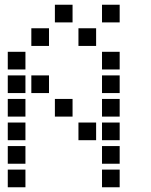

<svg xmlns="http://www.w3.org/2000/svg" viewBox="-20 -808 640 815"><path d="M214 -788Q213 -788 213 -788Q213 -788 213 -787V-714Q213 -713 213 -713Q213 -713 214 -713H287Q288 -713 288 -713Q288 -713 288 -714V-787Q288 -788 288 -788Q288 -788 287 -788ZM414 -788Q413 -788 413 -788Q413 -788 413 -787V-714Q413 -713 413 -713Q413 -713 414 -713H487Q488 -713 488 -713Q488 -713 488 -714V-787Q488 -788 488 -788Q488 -788 487 -788ZM114 -688Q113 -688 113 -688Q113 -688 113 -687V-614Q113 -613 113 -613Q113 -613 114 -613H187Q188 -613 188 -613Q188 -613 188 -614V-687Q188 -688 188 -688Q188 -688 187 -688ZM314 -688Q313 -688 313 -688Q313 -688 313 -687V-614Q313 -613 313 -613Q313 -613 314 -613H387Q388 -613 388 -613Q388 -613 388 -614V-687Q388 -688 388 -688Q388 -688 387 -688ZM14 -588Q13 -588 13 -588Q13 -588 13 -587V-514Q13 -513 13 -513Q13 -513 14 -513H87Q88 -513 88 -513Q88 -513 88 -514V-587Q88 -588 88 -588Q88 -588 87 -588ZM414 -588Q413 -588 413 -588Q413 -588 413 -587V-514Q413 -513 413 -513Q413 -513 414 -513H487Q488 -513 488 -513Q488 -513 488 -514V-587Q488 -588 488 -588Q488 -588 487 -588ZM14 -488Q13 -488 13 -488Q13 -488 13 -487V-414Q13 -413 13 -413Q13 -413 14 -413H87Q88 -413 88 -413Q88 -413 88 -414V-487Q88 -488 88 -488Q88 -488 87 -488ZM114 -488Q113 -488 113 -488Q113 -488 113 -487V-414Q113 -413 113 -413Q113 -413 114 -413H187Q188 -413 188 -413Q188 -413 188 -414V-487Q188 -488 188 -488Q188 -488 187 -488ZM414 -488Q413 -488 413 -488Q413 -488 413 -487V-414Q413 -413 413 -413Q413 -413 414 -413H487Q488 -413 488 -413Q488 -413 488 -414V-487Q488 -488 488 -488Q488 -488 487 -488ZM14 -388Q13 -388 13 -388Q13 -388 13 -387V-314Q13 -313 13 -313Q13 -313 14 -313H87Q88 -313 88 -313Q88 -313 88 -314V-387Q88 -388 88 -388Q88 -388 87 -388ZM214 -388Q213 -388 213 -388Q213 -388 213 -387V-314Q213 -313 213 -313Q213 -313 214 -313H287Q288 -313 288 -313Q288 -313 288 -314V-387Q288 -388 288 -388Q288 -388 287 -388ZM414 -388Q413 -388 413 -388Q413 -388 413 -387V-314Q413 -313 413 -313Q413 -313 414 -313H487Q488 -313 488 -313Q488 -313 488 -314V-387Q488 -388 488 -388Q488 -388 487 -388ZM14 -288Q13 -288 13 -288Q13 -288 13 -287V-214Q13 -213 13 -213Q13 -213 14 -213H87Q88 -213 88 -213Q88 -213 88 -214V-287Q88 -288 88 -288Q88 -288 87 -288ZM314 -288Q313 -288 313 -288Q313 -288 313 -287V-214Q313 -213 313 -213Q313 -213 314 -213H387Q388 -213 388 -213Q388 -213 388 -214V-287Q388 -288 388 -288Q388 -288 387 -288ZM414 -288Q413 -288 413 -288Q413 -288 413 -287V-214Q413 -213 413 -213Q413 -213 414 -213H487Q488 -213 488 -213Q488 -213 488 -214V-287Q488 -288 488 -288Q488 -288 487 -288ZM14 -188Q13 -188 13 -188Q13 -188 13 -187V-114Q13 -113 13 -113Q13 -113 14 -113H87Q88 -113 88 -113Q88 -113 88 -114V-187Q88 -188 88 -188Q88 -188 87 -188ZM414 -188Q413 -188 413 -188Q413 -188 413 -187V-114Q413 -113 413 -113Q413 -113 414 -113H487Q488 -113 488 -113Q488 -113 488 -114V-187Q488 -188 488 -188Q488 -188 487 -188ZM14 -88Q13 -88 13 -88Q13 -88 13 -87V-14Q13 -13 13 -13Q13 -13 14 -13H87Q88 -13 88 -13Q88 -13 88 -14V-87Q88 -88 88 -88Q88 -88 87 -88ZM414 -88Q413 -88 413 -88Q413 -88 413 -87V-14Q413 -13 413 -13Q413 -13 414 -13H487Q488 -13 488 -13Q488 -13 488 -14V-87Q488 -88 488 -88Q488 -88 487 -88Z"/></svg>

Font: Doto Black
Style: Bold
Weight: 700
Monospace: yes
Version: Version 1.000